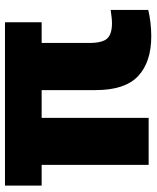

<svg xmlns="http://www.w3.org/2000/svg" viewBox="48 -636 598 733"><g transform="rotate(-90 346.5 -269.0)"><path d="M84 0V-408.5H5V-548.5H628.5V-408.5H549.5V-227.5Q549.5 -177 566.2 -158.5Q583 -140 625 -140Q636 -140 648.2 -141.5Q660.5 -143 675.5 -145V-1.5Q655 3.5 628 6.8Q601 10 575.5 10Q476.5 10 423 -40.2Q369.5 -90.5 369.5 -202.5V-408.5H263.5V0Z"/></g></svg>

Font: Encode Sans SmCnd XBd
Style: Regular
Weight: 800
Width: 4
Designer: Multiple Designers
Foundry: Impallari Type
Version: Version 3.002; ttfautohint (v1.8.3) -l 8 -r 50 -G 200 -x 14 